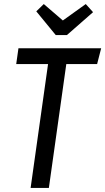

<svg xmlns="http://www.w3.org/2000/svg" viewBox="-20 -927 519 947"><path d="M479 -689 459 -611H307L221 0H131L217 -611H60L71 -689ZM403 -907 439 -867 310 -754H255L159 -871L196 -907L290 -826Z"/></svg>

Font: Fira Sans Extra Condensed
Style: Italic
Weight: 400
Width: 3
Italic angle: -8°
Designer: Carrois Corporate & Edenspiekermann AG
Foundry: Carrois Corporate GbR & Edenspiekermann AG
Version: Version 4.203